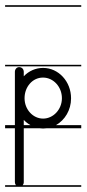

<svg xmlns="http://www.w3.org/2000/svg" viewBox="-22 -483 332 735"><path d="M142 -186H143C182 -186 215 -151 215 -107C215 -64 182 -29 143 -29C104 -29 72 -64 72 -107C72 -151 103 -186 142 -186ZM51 -226C42 -226 35 -218 35 -208V-4H-2.5V8H35V214C35 218.8 36.4 222.7 39 226H-2.5V232H52H289V226H64.7C67.6 222.7 69 218.8 69 214V8H129.1C133.7 8.7 138.3 9 143 9C147.8 9 152.5 8.7 157.1 8H289V-4H192.3C226.5 -23.3 250 -62 250 -106V-107C250 -171 202 -223 143 -223C114 -223 88 -211 69 -191V-208C69 -213 67 -218 64 -221C61 -224 56 -226 52 -226ZM-2.5 -235V-229H289V-235ZM-2.5 -463V-457H289V-463ZM69 -4V-24C76.5 -16.1 85 -9.3 94.5 -4Z"/></svg>

Font: LetsTraceRuled
Style: Medium
Weight: 500
Version: Version 003.000